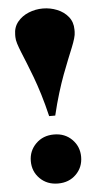

<svg xmlns="http://www.w3.org/2000/svg" viewBox="-53 -754 420 800"><g transform="rotate(-5 157.0 -354.0)"><path d="M281 -621V-611.5Q281 -599.5 276.2 -583.5Q271.5 -567.5 263 -546.5Q254.5 -525.5 243.5 -498.5Q232.5 -471.5 220 -438Q207.5 -404.5 194.8 -363Q182 -321.5 170 -271H144.5Q132.5 -321.5 119.8 -363Q107 -404.5 94.5 -438Q82 -471.5 71 -498.5Q60 -525.5 51.5 -546.5Q43 -567.5 38 -583.5Q33 -599.5 33 -611.5V-621Q33 -652.5 51.2 -674.8Q69.5 -697 97.8 -708.5Q126 -720 157 -720Q188 -720 216.5 -708.5Q245 -697 263 -674.8Q281 -652.5 281 -621ZM157.5 -193Q203.5 -193 233 -163.2Q262.5 -133.5 262.5 -90.5Q262.5 -47 233 -17.5Q203.5 12 157.5 12Q111.5 12 81.8 -17.5Q52 -47 52 -90.5Q52 -133.5 81.8 -163.2Q111.5 -193 157.5 -193Z"/></g></svg>

Font: Newsreader 60pt ExtraBold
Style: Regular
Weight: 800
Designer: Hugues Gentile
Foundry: Production Type
Version: Version 1.003